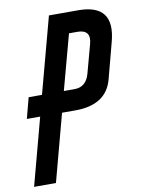

<svg xmlns="http://www.w3.org/2000/svg" viewBox="-127 -807 636 865"><g transform="rotate(-10 191.5 -374.5)"><path d="M292 -749Q460 -749 416 -583L373 -420Q344 -307 201 -307H140L58 0H-42L40 -307H-21L4 -402H65L158 -749ZM318 -589Q336 -654 271 -654H233L165 -402H214Q267 -402 283 -460Z"/></g></svg>

Font: Air America
Style: Regular
Weight: 400
Designer: William G. Sherman
Foundry: Aaron Bell – Saja Typeworks
Version: Version 1.100;PS 001.100;hotconv 1.0.88;makeotf.lib2.5.64775